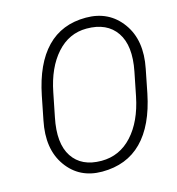

<svg xmlns="http://www.w3.org/2000/svg" viewBox="-108 -815 848 918"><g transform="rotate(-15 315.5 -355.5)"><path d="M590.3 -294.9Q559.6 -143.6 483.4 -66.7Q407.2 10.3 285.6 10.3Q173.3 10.3 111.3 -76.7Q49.3 -163.6 77.1 -299.3L100.1 -415.5Q130.4 -566.4 205.3 -643.8Q280.3 -721.2 399.4 -721.2Q513.7 -721.2 577.1 -633.8Q640.6 -546.4 613.3 -411.1ZM557.6 -412.1Q582 -535.2 536.1 -602.5Q490.2 -669.9 389.2 -669.9Q302.2 -669.9 241.2 -601.8Q180.2 -533.7 157.2 -416.5L133.8 -299.3Q108.4 -175.3 152.8 -107.9Q197.3 -40.5 295.9 -40.5Q385.7 -40.5 448 -108.6Q510.3 -176.8 534.2 -294.9Z"/></g></svg>

Font: Franko
Style: Light Italic
Weight: 300
Designer: Google
Version: Version 1.200310; 2013